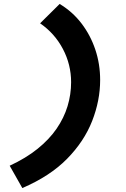

<svg xmlns="http://www.w3.org/2000/svg" viewBox="-20 -727 640 972"><path d="M282 -707Q347 -668 392.5 -608.5Q438 -549 462.5 -476Q487 -403 487 -322Q487 -218 446.5 -114.5Q406 -11 319.5 77Q233 165 93 225L29 112Q111 74 170 26.5Q229 -21 266.5 -75.5Q304 -130 322 -189.5Q340 -249 340 -311Q340 -400 298.5 -479Q257 -558 183 -609Z"/></svg>

Font: Red Hat Mono
Style: Italic
Weight: 400
Italic angle: -12°
Monospace: yes
Designer: Pentagram, MCKL
Foundry: MCKL
Version: Version 1.030